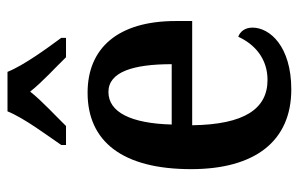

<svg xmlns="http://www.w3.org/2000/svg" viewBox="-166 -640 816 525"><g transform="rotate(-90 242.5 -378.0)"><path d="M108 -619V-606H160C187 -634 228 -671 254 -704C280 -671 321 -634 348 -606H401V-619C373 -657 326 -721 308 -766H200C182 -721 134 -657 108 -619ZM260 10C378 10 429 -49 429 -96C429 -117 418 -130 404 -135C384 -91 345 -55 286 -55C207 -55 164 -118 162 -261H447V-306C447 -464 373 -547 251 -547C118 -547 42 -452 42 -264C42 -90 118 10 260 10ZM329 -317H164C167 -429 198 -490 253 -490C308 -490 329 -422 329 -317Z"/></g></svg>

Font: Noto Serif Bengali Condensed SemiBold
Style: Regular
Weight: 600
Width: 3
Designer: Juan Bruce, Universal Thirst, Indian Type Foundry and the Monotype Design Team.
Foundry: Monotype Imaging Inc.
Version: Version 2.003